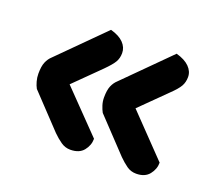

<svg xmlns="http://www.w3.org/2000/svg" viewBox="-78 -532 679 605"><g transform="rotate(20 261.5 -229.5)"><path d="M267 -88Q267 -66 252.5 -48Q238 -30 208 -30Q191 -30 176.5 -40Q162 -50 148 -64L44 -174Q39 -183 35.5 -195.5Q32 -208 32 -221Q32 -246 38 -260Q44 -274 54 -283L200 -429Q229 -421 243.5 -406Q258 -391 258 -372Q258 -355 250.5 -342Q243 -329 221 -307L136 -223ZM487 -88Q487 -66 472.5 -48Q458 -30 429 -30Q411 -30 397 -40Q383 -50 369 -64L265 -174Q260 -183 256 -195.5Q252 -208 252 -221Q252 -246 258 -260Q264 -274 274 -283L420 -429Q449 -421 464 -406Q479 -391 479 -372Q479 -355 471.5 -341.5Q464 -328 442 -307L357 -223Z"/></g></svg>

Font: Baloo Thambi 2 SemiBold
Style: Regular
Weight: 600
Designer: Aadarsh Rajan and Ek Type
Foundry: Ek Type
Version: Version 1.640;hotconv 1.0.111;makeotfexe 2.5.65597; ttfautoh